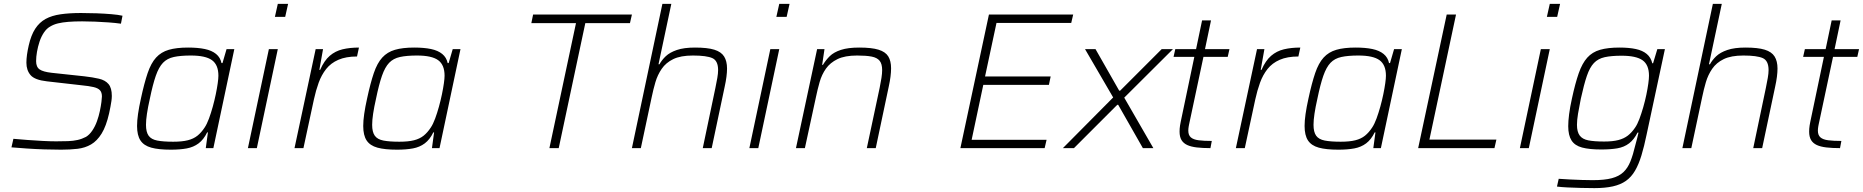

<svg xmlns="http://www.w3.org/2000/svg" viewBox="-20 -763 9596 989"><path d="M295 8Q253 8 207.5 6.5Q162 5 118.5 2Q75 -1 39 -4L49 -48Q82 -45 122 -42Q162 -39 201 -37Q240 -35 269 -35Q304 -35 330.5 -36Q357 -37 379.5 -42Q402 -47 423 -58Q441 -69 455.5 -90.5Q470 -112 479.5 -138.5Q489 -165 494.5 -191.5Q500 -218 502.5 -238Q505 -258 505 -266Q505 -287 495 -298Q485 -309 462 -314.5Q439 -320 398 -324L222 -344Q159 -351 137.5 -376Q116 -401 116 -440Q116 -459 119 -481Q122 -503 128 -529Q140 -582 161.5 -615Q183 -648 215 -665.5Q247 -683 292.5 -689.5Q338 -696 397 -696Q437 -696 477.5 -694.5Q518 -693 553.5 -690Q589 -687 611 -682L603 -641Q575 -645 540.5 -647.5Q506 -650 470.5 -651.5Q435 -653 403 -653Q363 -653 332 -650.5Q301 -648 278.5 -642.5Q256 -637 238 -626Q220 -616 206 -595Q192 -574 183.5 -548Q175 -522 170.5 -496Q166 -470 166 -448Q166 -418 184 -405.5Q202 -393 246 -388L414 -370Q458 -365 490 -357.5Q522 -350 539 -330Q556 -310 556 -269Q556 -257 554 -243Q552 -229 549 -213.5Q546 -198 542 -179Q527 -113 503.5 -75Q480 -37 449 -19Q418 -1 379.5 3.5Q341 8 295 8Z M860 8Q797 8 759 -2.5Q721 -13 703.5 -39.5Q686 -66 686 -114Q686 -141 691 -176Q696 -211 706 -256Q723 -335 740.5 -386.5Q758 -438 784 -466.5Q810 -495 849.5 -506.5Q889 -518 949 -518Q999 -518 1035 -510.5Q1071 -503 1093 -485Q1115 -467 1121 -438H1126L1147 -510H1187L1079 0H1040L1051 -81H1047Q1029 -44 1003 -24.5Q977 -5 942 1.5Q907 8 860 8ZM872 -33Q918 -33 947.5 -40.5Q977 -48 997 -64Q1017 -80 1034 -106Q1046 -124 1056.5 -152.5Q1067 -181 1076 -213.5Q1085 -246 1091.5 -277.5Q1098 -309 1101.5 -334Q1105 -359 1105 -373Q1105 -429 1072 -453Q1039 -477 963 -477Q910 -477 875.5 -469.5Q841 -462 819.5 -439.5Q798 -417 782.5 -372.5Q767 -328 752 -255Q742 -211 737 -177.5Q732 -144 732 -120Q732 -83 745.5 -64Q759 -45 790 -39Q821 -33 872 -33Z M1396 -676 1411 -743H1464L1449 -676ZM1257 0 1365 -510H1411L1303 0Z M1497 0 1606 -510H1644L1625 -403H1629Q1650 -451 1678.5 -475.5Q1707 -500 1744.5 -509Q1782 -518 1829 -518L1819 -472Q1762 -472 1723 -455Q1684 -438 1660 -407.5Q1636 -377 1621.5 -337Q1607 -297 1597 -251L1543 0Z M2025 8Q1962 8 1924 -2.5Q1886 -13 1868.5 -39.5Q1851 -66 1851 -114Q1851 -141 1856 -176Q1861 -211 1871 -256Q1888 -335 1905.5 -386.5Q1923 -438 1949 -466.5Q1975 -495 2014.5 -506.5Q2054 -518 2114 -518Q2164 -518 2200 -510.5Q2236 -503 2258 -485Q2280 -467 2286 -438H2291L2312 -510H2352L2244 0H2205L2216 -81H2212Q2194 -44 2168 -24.5Q2142 -5 2107 1.5Q2072 8 2025 8ZM2037 -33Q2083 -33 2112.5 -40.5Q2142 -48 2162 -64Q2182 -80 2199 -106Q2211 -124 2221.5 -152.5Q2232 -181 2241 -213.5Q2250 -246 2256.5 -277.5Q2263 -309 2266.5 -334Q2270 -359 2270 -373Q2270 -429 2237 -453Q2204 -477 2128 -477Q2075 -477 2040.5 -469.5Q2006 -462 1984.5 -439.5Q1963 -417 1947.5 -372.5Q1932 -328 1917 -255Q1907 -211 1902 -177.5Q1897 -144 1897 -120Q1897 -83 1910.5 -64Q1924 -45 1955 -39Q1986 -33 2037 -33Z M2810 0 2947 -644H2717L2726 -688H3235L3225 -644H2995L2858 0Z M3235 0 3392 -743H3438L3372 -432H3377Q3389 -454 3409.5 -473.5Q3430 -493 3466.5 -505.5Q3503 -518 3560 -518Q3624 -518 3659.5 -507Q3695 -496 3710 -472Q3725 -448 3725 -410Q3725 -391 3722 -367.5Q3719 -344 3713 -317L3646 0H3600L3665 -310Q3671 -339 3675 -362Q3679 -385 3679 -402Q3679 -450 3649.5 -463.5Q3620 -477 3549 -477Q3486 -477 3448 -458.5Q3410 -440 3388.5 -408.5Q3367 -377 3356 -339.5Q3345 -302 3337 -263L3281 0Z M3979 -676 3994 -743H4047L4032 -676ZM3840 0 3948 -510H3994L3886 0Z M4080 0 4189 -510H4227L4215 -429H4219Q4234 -454 4254.5 -474Q4275 -494 4311.5 -506Q4348 -518 4406 -518Q4470 -518 4505.5 -507Q4541 -496 4555.5 -472.5Q4570 -449 4570 -411Q4570 -392 4567 -368Q4564 -344 4558 -317L4491 0H4445L4511 -310Q4517 -339 4520.5 -362Q4524 -385 4524 -402Q4524 -434 4511 -450Q4498 -466 4470 -471.5Q4442 -477 4395 -477Q4332 -477 4294 -458.5Q4256 -440 4234.5 -409.5Q4213 -379 4202 -340.5Q4191 -302 4183 -263L4126 0Z M4927 0 5074 -688H5508L5498 -645H5113L5054 -369H5392L5383 -326H5045L4985 -43H5371L5361 0Z M5455 0 5714 -261 5569 -510H5623L5745 -296H5750L5964 -510H6022L5771 -260L5921 0H5867L5740 -223H5735L5512 0Z M6215 0Q6175 0 6145 -3.5Q6115 -7 6095.5 -16Q6076 -25 6066 -41.5Q6056 -58 6056 -85Q6056 -92 6056.5 -100Q6057 -108 6058.5 -117Q6060 -126 6062 -136L6132 -470H6025L6034 -510H6141L6172 -658H6218L6187 -510H6313L6304 -470H6179L6105 -122Q6104 -117 6103 -111.5Q6102 -106 6101.5 -100.5Q6101 -95 6101 -90Q6101 -67 6114 -55.5Q6127 -44 6154 -40.5Q6181 -37 6222 -37Z M6346 0 6455 -510H6493L6474 -403H6478Q6499 -451 6527.5 -475.5Q6556 -500 6593.5 -509Q6631 -518 6678 -518L6668 -472Q6611 -472 6572 -455Q6533 -438 6509 -407.5Q6485 -377 6470.5 -337Q6456 -297 6446 -251L6392 0Z M6874 8Q6811 8 6773 -2.5Q6735 -13 6717.5 -39.5Q6700 -66 6700 -114Q6700 -141 6705 -176Q6710 -211 6720 -256Q6737 -335 6754.5 -386.5Q6772 -438 6798 -466.5Q6824 -495 6863.5 -506.5Q6903 -518 6963 -518Q7013 -518 7049 -510.5Q7085 -503 7107 -485Q7129 -467 7135 -438H7140L7161 -510H7201L7093 0H7054L7065 -81H7061Q7043 -44 7017 -24.5Q6991 -5 6956 1.5Q6921 8 6874 8ZM6886 -33Q6932 -33 6961.5 -40.5Q6991 -48 7011 -64Q7031 -80 7048 -106Q7060 -124 7070.5 -152.5Q7081 -181 7090 -213.5Q7099 -246 7105.5 -277.5Q7112 -309 7115.5 -334Q7119 -359 7119 -373Q7119 -429 7086 -453Q7053 -477 6977 -477Q6924 -477 6889.5 -469.5Q6855 -462 6833.5 -439.5Q6812 -417 6796.5 -372.5Q6781 -328 6766 -255Q6756 -211 6751 -177.5Q6746 -144 6746 -120Q6746 -83 6759.5 -64Q6773 -45 6804 -39Q6835 -33 6886 -33Z M7285 0 7432 -688H7480L7343 -44H7688L7678 0Z M7948 -676 7963 -743H8016L8001 -676ZM7809 0 7917 -510H7963L7855 0Z M8193 206Q8160 206 8123.5 205Q8087 204 8054.5 202.5Q8022 201 8000 198L8009 158Q8036 160 8067 161.5Q8098 163 8128.5 164Q8159 165 8184 165Q8245 165 8282.5 155Q8320 145 8342.5 123.5Q8365 102 8378.5 68Q8392 34 8403 -13Q8408 -29 8412.5 -48.5Q8417 -68 8420 -80H8415Q8397 -44 8371.5 -24.5Q8346 -5 8311 1Q8276 7 8228 7Q8167 7 8129.5 -3Q8092 -13 8075 -39.5Q8058 -66 8058 -113Q8058 -139 8062.5 -174.5Q8067 -210 8077 -255Q8094 -334 8112 -385.5Q8130 -437 8156 -466Q8182 -495 8222 -506.5Q8262 -518 8322 -518Q8371 -518 8406 -510.5Q8441 -503 8462.5 -485Q8484 -467 8491 -437H8495L8517 -510H8556L8462 -71Q8449 -8 8435 38Q8421 84 8402 116.5Q8383 149 8355.5 168.5Q8328 188 8288 197Q8248 206 8193 206ZM8243 -34Q8287 -34 8316 -41.5Q8345 -49 8365 -64.5Q8385 -80 8402 -105Q8414 -122 8424.5 -150Q8435 -178 8444.5 -211Q8454 -244 8460.5 -275.5Q8467 -307 8470.5 -332.5Q8474 -358 8474 -373Q8474 -429 8441 -452.5Q8408 -476 8333 -476Q8280 -476 8246 -468.5Q8212 -461 8190.5 -438.5Q8169 -416 8154 -372Q8139 -328 8123 -255Q8114 -211 8108.5 -177.5Q8103 -144 8103 -120Q8103 -84 8117 -65Q8131 -46 8161.5 -40Q8192 -34 8243 -34Z M8646 0 8803 -743H8849L8783 -432H8788Q8800 -454 8820.5 -473.5Q8841 -493 8877.5 -505.5Q8914 -518 8971 -518Q9035 -518 9070.5 -507Q9106 -496 9121 -472Q9136 -448 9136 -410Q9136 -391 9133 -367.5Q9130 -344 9124 -317L9057 0H9011L9076 -310Q9082 -339 9086 -362Q9090 -385 9090 -402Q9090 -450 9060.5 -463.5Q9031 -477 8960 -477Q8897 -477 8859 -458.5Q8821 -440 8799.5 -408.5Q8778 -377 8767 -339.5Q8756 -302 8748 -263L8692 0Z M9458 0Q9418 0 9388 -3.5Q9358 -7 9338.5 -16Q9319 -25 9309 -41.5Q9299 -58 9299 -85Q9299 -92 9299.5 -100Q9300 -108 9301.5 -117Q9303 -126 9305 -136L9375 -470H9268L9277 -510H9384L9415 -658H9461L9430 -510H9556L9547 -470H9422L9348 -122Q9347 -117 9346 -111.5Q9345 -106 9344.5 -100.5Q9344 -95 9344 -90Q9344 -67 9357 -55.5Q9370 -44 9397 -40.5Q9424 -37 9465 -37Z"/></svg>

Font: Saira Thin ExtraLight
Style: Italic
Weight: 250
Italic angle: -12°
Version: Version 1.101